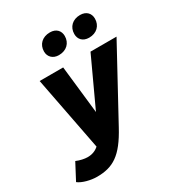

<svg xmlns="http://www.w3.org/2000/svg" viewBox="-268 -815 1043 1131"><g transform="rotate(-30 253.5 -250.0)"><path d="M59 188C168 188 235 148 315 0L571 -470H394L244 -146L208 -470H48L145 32C124 51 99 60 69 60C49 60 19 54 -6 43L-64 153C-38 174 17 188 59 188ZM223 -545C275 -545 309 -578 309 -626C309 -661 286 -688 243 -688C191 -688 157 -655 157 -607C157 -572 182 -545 223 -545ZM429 -545C480 -545 514 -578 514 -626C514 -661 491 -688 448 -688C397 -688 363 -655 363 -607C363 -572 386 -545 429 -545Z"/></g></svg>

Font: Celebes ExtraBold
Style: Italic
Weight: 800
Italic angle: -10°
Designer: Anugrah Pasau
Foundry: Lafontype
Version: Version 1.000